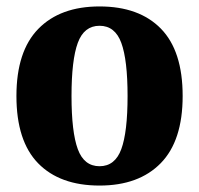

<svg xmlns="http://www.w3.org/2000/svg" viewBox="-20 -566 617 596"><path d="M289 10Q166 10 98.5 -59Q31 -128 31 -268Q31 -407 99 -476.5Q167 -546 289 -546Q412 -546 479.5 -477Q547 -408 547 -268Q547 -129 479 -59.5Q411 10 289 10ZM289 -50Q337 -50 356.5 -103Q376 -156 376 -268Q376 -380 356.5 -433Q337 -486 289 -486Q241 -486 221.5 -433Q202 -380 202 -268Q202 -156 221.5 -103Q241 -50 289 -50Z"/></svg>

Font: Noto Serif SemiCondensed ExtraBold
Style: Regular
Weight: 800
Width: 4
Designer: Monotype Design Team
Foundry: Monotype Imaging Inc.
Version: Version 2.015